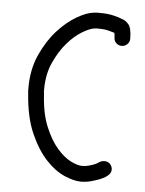

<svg xmlns="http://www.w3.org/2000/svg" viewBox="-47 -607 504 666"><g transform="rotate(5 205.5 -274.5)"><path d="M319.3 -54.7Q326.2 -58.6 335 -58.6Q349.6 -58.6 357.4 -46.9Q362.3 -39.1 362.3 -31.2Q362.3 -18.6 349.6 -8.8L342.8 -3.9Q335 1 322.3 5.9Q309.6 10.7 293.5 15.1Q277.3 19.5 258.8 19.5Q235.4 19.5 202.1 5.4Q168.9 -8.8 137.2 -42.5Q105.5 -76.2 81.1 -131.3Q56.6 -186.5 50.8 -267.6Q49.8 -273.4 49.8 -278.8Q49.8 -284.2 49.8 -290Q49.8 -353.5 72.8 -404.3Q95.7 -455.1 127.9 -490.7Q160.2 -526.4 194.8 -546.4Q229.5 -566.4 253.9 -568.4Q258.8 -569.3 264.2 -569.3Q269.5 -569.3 274.4 -569.3Q302.7 -569.3 323.7 -564Q344.7 -558.6 352.5 -554.7Q363.3 -552.7 375 -539.6Q386.7 -526.4 386.7 -489.3Q386.7 -477.5 378.4 -469.7Q370.1 -461.9 359.4 -461.9Q347.7 -461.9 339.8 -469.7Q332 -477.5 332 -489.3Q332 -497.1 330.1 -504.9Q324.2 -506.8 309.6 -510.7Q294.9 -514.6 274.4 -514.6Q270.5 -514.6 267.1 -514.6Q263.7 -514.6 258.8 -513.7Q243.2 -511.7 217.3 -496.1Q191.4 -480.5 166.5 -451.7Q141.6 -422.9 123 -381.8Q104.5 -340.8 104.5 -289.1Q104.5 -284.2 104.5 -280.3Q104.5 -276.4 105.5 -271.5Q109.4 -205.1 127.9 -160.2Q146.5 -115.2 170.4 -87.4Q194.3 -59.6 218.3 -47.4Q242.2 -35.2 258.8 -35.2Q270.5 -35.2 281.2 -38.1Q292 -41 300.8 -44.4Q309.6 -47.9 314.5 -51.8Z"/></g></svg>

Font: Coming Soon
Style: Regular
Weight: 400
Designer: Dathan Boardman
Foundry: Open Window
Version: Version 1.000